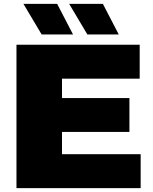

<svg xmlns="http://www.w3.org/2000/svg" viewBox="-20 -971 789 991"><path d="M65 0V-740H701V-565H300V-465H648V-290H300V-175H706V0ZM431 -793 337 -951H511L593 -793ZM195 -793 101 -951H275L357 -793Z"/></svg>

Font: Encode Sans Expanded Expanded Black
Style: Regular
Weight: 900
Width: 7
Designer: Multiple Designers
Foundry: Impallari Type
Version: Version 3.000; ttfautohint (v1.8.3) -l 8 -r 50 -G 200 -x 14 